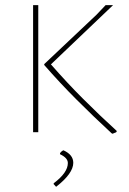

<svg xmlns="http://www.w3.org/2000/svg" viewBox="-20 -511 497 742"><path d="M107.9 0V-491.2H127.9V0ZM176.8 -262.2Q239.7 -190.4 299.8 -130.4Q365.2 -64.9 431.2 -4.9L430.2 -1Q428.2 1 423.3 2.4Q417.5 4.4 415 5.9L411.1 3.9Q339.8 -62 276.9 -125Q210.9 -190.9 150.9 -259.8V-263.2L353 -454.1L388.2 -491.2H417ZM225.1 69.8Q263.2 86.9 263.2 118.2Q263.2 159.2 196.8 210.9L187 200.2L188 196.8Q242.2 156.2 242.2 119.1Q242.2 99.1 211.9 85V81.1Q217.3 73.2 225.1 69.8Z"/></svg>

Font: Datalegreya
Style: Dot
Weight: 700
Designer: Figs Lab
Foundry: Figs Lab
Version: Version 1.002;PS 001.002;hotconv 1.0.70;makeotf.lib2.5.58329